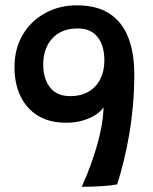

<svg xmlns="http://www.w3.org/2000/svg" viewBox="-20 -702 574 722"><path d="M420.5 -8.5Q401 -4.5 363 -2Q325 0.5 287.5 0.5Q294 -13.5 306.8 -44.8Q319.5 -76 333.5 -118.2Q347.5 -160.5 357.8 -207.2Q368 -254 369.5 -299Q362.5 -286.5 343.5 -273Q324.5 -259.5 295.5 -250Q266.5 -240.5 228 -240.5Q165.5 -240.5 122.2 -267.2Q79 -294 56.8 -341Q34.5 -388 34.5 -448.5Q34.5 -520 66 -572.2Q97.5 -624.5 150.8 -653.2Q204 -682 268.5 -682Q344 -682 391.8 -650.8Q439.5 -619.5 462.2 -561.5Q485 -503.5 485 -422Q485 -363 480 -306.2Q475 -249.5 466 -196.8Q457 -144 445.2 -96.5Q433.5 -49 420.5 -8.5ZM271.5 -595Q211.5 -595 177 -557.8Q142.5 -520.5 142.5 -459.5Q142.5 -406 168.2 -373.2Q194 -340.5 244 -340.5Q285 -340.5 313.8 -357.8Q342.5 -375 357.5 -405.2Q372.5 -435.5 372.5 -474.5Q372.5 -530.5 347 -562.8Q321.5 -595 271.5 -595Z"/></svg>

Font: Grandstander Thin Medium
Style: Regular
Weight: 500
Version: Version 1.200